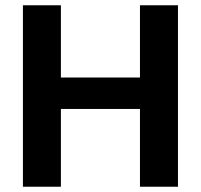

<svg xmlns="http://www.w3.org/2000/svg" viewBox="-20 -708 762 728"><path d="M510.7 0V-294.9H210.9V0H66.9V-688H210.9V-414.1H510.7V-688H654.8V0Z"/></svg>

Font: TypoPRO Liberation Sans
Style: Bold
Weight: 700
Designer: Steve Matteson
Foundry: Ascender Corporation
Version: Version 2.00.1